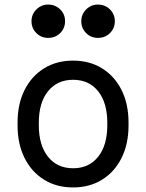

<svg xmlns="http://www.w3.org/2000/svg" viewBox="-20 -805 640 841"><path d="M57 -255V-268.5Q57 -349.5 87.5 -410.5Q118 -471.5 172.8 -505.5Q227.5 -539.5 300 -539.5Q372.5 -539.5 427.2 -505.5Q482 -471.5 512.5 -410.5Q543 -349.5 543 -268.5V-255Q543 -174.5 512.5 -113.2Q482 -52 427.2 -18Q372.5 16 300 16Q227.5 16 172.8 -18Q118 -52 87.5 -113.2Q57 -174.5 57 -255ZM450 -256.5V-267Q450 -355 410 -405.2Q370 -455.5 300.2 -455.5Q230.5 -455.5 190.2 -405.2Q150 -355 150 -267V-256.5Q150 -169 190.2 -118.5Q230.5 -68 300.2 -68Q370 -68 410 -118.5Q450 -169 450 -256.5ZM191 -639Q160.5 -639 139.2 -660.2Q118 -681.5 118 -712Q118 -742.5 139.5 -763.8Q161 -785 191 -785Q222 -785 243.5 -764Q265 -743 265 -712.2Q265 -681.5 243.8 -660.2Q222.5 -639 191 -639ZM409 -639Q378.5 -639 357.2 -660.2Q336 -681.5 336 -712Q336 -742.5 357.5 -763.8Q379 -785 409 -785Q440 -785 461.5 -764Q483 -743 483 -712.2Q483 -681.5 461.8 -660.2Q440.5 -639 409 -639Z"/></svg>

Font: Google Sans Code
Style: Regular
Weight: 400
Monospace: yes
Designer: Google Sans Code Authors
Foundry: Google LLC
Version: Version 6.000